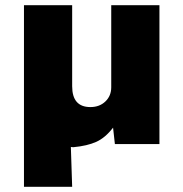

<svg xmlns="http://www.w3.org/2000/svg" viewBox="-20 -553 704 737"><path d="M72 164V-533H257V-222Q257 -142 327 -142Q362 -142 384.5 -163.5Q407 -185 407 -218V-533H592V0H421L414 -63Q384 -24 349.5 -8.5Q315 7 262 12Q256 12 252 11L257 164Z"/></svg>

Font: Lexend Deca ExtraBold
Style: Regular
Weight: 800
Designer: Bonnie Shaver-Troup, Thomas Jockin
Foundry: Lexend
Version: Version 1.008; ttfautohint (v1.8.4.7-5d5b)